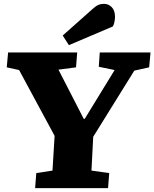

<svg xmlns="http://www.w3.org/2000/svg" viewBox="-20 -975 800 995"><path d="M414 -359H419L574 -612L492 -629L497 -703H760L753 -626L676 -609L463 -266L454 -91L546 -78L540 0H162L168 -78L252 -91L263 -271L79 -612L15 -626L22 -703H380L374 -626L283 -614ZM457 -926Q474 -942 487.5 -948.5Q501 -955 520 -955Q542 -955 559 -938Q576 -921 576 -887Q576 -878 573.5 -863.5Q571 -849 565 -838L337 -741L305 -791Z"/></svg>

Font: Literata 18pt ExtraBold
Style: Italic
Weight: 800
Italic angle: -2°
Designer: Latin by Veronika Burian and Jose Scaglione. Greek by Irene Vlachou. Cyrillic by Vera Evstafieva
Foundry: TypeTogether
Version: Version 3.103;gftools[0.9.29]